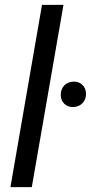

<svg xmlns="http://www.w3.org/2000/svg" viewBox="-20 -770 388 790"><path d="M22.9 0ZM110.8 0H22.9L152.8 -750H241.2ZM230 -379.9Q230 -402.8 244.1 -418Q258.3 -433.1 281.7 -434.1Q304.2 -435.1 319.1 -420.7Q334 -406.2 334 -382.8Q333.5 -359.9 319.1 -345.2Q304.7 -330.6 281.7 -329.6Q260.3 -328.6 245.1 -342.5Q230 -356.4 230 -379.9Z"/></svg>

Font: Roboto
Style: Italic
Weight: 400
Italic angle: -12°
Designer: Google
Version: Version 2.134; 2016; ttfautohint (v1.6)